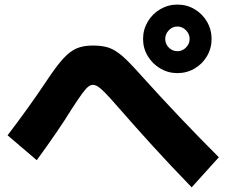

<svg xmlns="http://www.w3.org/2000/svg" viewBox="-20 -803 978 829"><path d="M597.7 -634.8Q597.7 -674.8 617.7 -709Q637.7 -743.2 671.9 -763.2Q706.1 -783.2 746.1 -783.2Q786.6 -783.2 820.3 -763.2Q854 -743.2 873.8 -709.2Q893.6 -675.3 893.6 -634.8Q893.6 -594.7 873.8 -560.8Q854 -526.9 820.3 -507.1Q786.6 -487.3 746.1 -487.3Q706.1 -487.3 672.1 -507.3Q638.2 -527.3 617.9 -561Q597.7 -594.7 597.7 -634.8ZM798.8 -634.8Q798.8 -656.2 783 -672.4Q767.1 -688.5 746.1 -688.5Q724.6 -688.5 709 -672.4Q693.4 -656.2 693.4 -634.8Q693.4 -613.3 708.7 -597.7Q724.1 -582 746.1 -582Q767.6 -582 783.2 -597.9Q798.8 -613.8 798.8 -634.8ZM484.4 -346.7Q452.1 -383.8 433.6 -402.6Q415 -421.4 403.3 -429Q391.6 -436.5 380.9 -436.5Q370.6 -436.5 360.4 -428.2Q350.1 -419.9 334.2 -398.2Q318.4 -376.5 290 -333Q236.3 -245.1 138.7 -111.3L12.7 -218.8Q105 -339.8 178.7 -450.2Q222.2 -516.1 251.7 -548.6Q281.2 -581.1 310.3 -593.8Q339.4 -606.4 380.9 -606.4Q422.9 -606.4 450.7 -596.7Q478.5 -586.9 509.3 -560.1Q540 -533.2 592.8 -473.6Q754.9 -293.9 924.8 -124L807.6 5.9Q710.9 -94.2 640.6 -171.4Q570.3 -248.5 484.4 -346.7Z"/></svg>

Font: Pretendard JP Black
Style: Regular
Weight: 900
Designer: Base glyphs from Inter by Rasmus Andersson; Hangeul glyphs from Noto Sans CJK(Source Han Sans) by Jang Soo-young and Kan
Foundry: Kil Hyung-jin
Version: Version 1.309